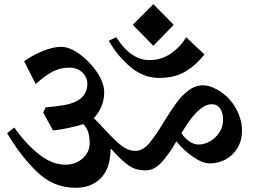

<svg xmlns="http://www.w3.org/2000/svg" viewBox="-20 -896 1232 914"><path d="M807 -778 710 -678 612 -778 710 -876ZM691 -610Q750 -610 795.5 -642.5Q841 -675 866 -719L953 -637Q912 -584 861 -554.5Q810 -525 738 -525Q662 -525 599.5 -578.5Q537 -632 498 -702L533 -719Q603 -610 691 -610ZM476 -456Q476 -420 462.5 -388.5Q449 -357 426 -333Q438 -323 451 -309L480 -278Q527 -227 558.5 -202.5Q590 -178 625 -178Q659 -178 688.5 -212Q718 -246 761 -317Q795 -372 820.5 -407Q846 -442 878 -466Q910 -490 946 -490Q976 -490 1012 -470.5Q1048 -451 1075 -420Q1102 -389 1117 -350.5Q1132 -312 1132 -276Q1132 -227 1110.5 -191.5Q1089 -156 1054 -137Q1019 -118 979 -118Q944 -118 897.5 -150.5Q851 -183 820 -223Q781 -157 747 -121Q713 -85 673 -85Q625 -85 592 -108.5Q559 -132 526 -169L509 -187L506 -185Q507 -164 502 -137Q492 -74 449 -38Q406 -2 340 -2Q234 -2 155.5 -78.5Q77 -155 14 -262L48 -289Q102 -212 165 -162Q228 -112 290 -112Q341 -112 374 -142.5Q407 -173 407 -214Q407 -240 401 -263Q395 -286 377 -305Q345 -295 304 -286.5Q263 -278 232 -275L186 -360L197 -385Q247 -389 284.5 -395.5Q322 -402 347 -416Q395 -442 396 -496Q396 -528 372 -551Q348 -574 309 -574Q266 -574 229.5 -554.5Q193 -535 150 -496L95 -604Q134 -633 183.5 -653Q233 -673 271 -673Q311 -673 359.5 -638Q408 -603 442 -552Q476 -501 476 -456ZM882 -321Q858 -286 844 -263Q858 -239 880.5 -223.5Q903 -208 924 -208Q953 -208 980 -223.5Q1007 -239 1024.5 -266Q1042 -293 1042 -326Q1042 -359 1028 -379.5Q1014 -400 988 -400Q940 -400 882 -321Z"/></svg>

Font: Martel ExtraBold
Style: Regular
Weight: 800
Designer: Dan Reynolds
Foundry: Dan Reynolds
Version: Version 1.001; ttfautohint (v1.1) -l 5 -r 5 -G 72 -x 0 -D la